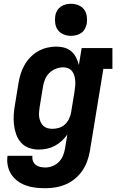

<svg xmlns="http://www.w3.org/2000/svg" viewBox="-20 -785 640 1018"><path d="M220 213Q194 213 168 210Q142 207 118 198.5Q94 190 73.5 175Q53 160 39.5 139Q26 118 21 92.5Q16 67 20 41H152Q150 55 154.5 68Q159 81 169.5 89Q180 97 193 100Q206 103 220 103Q240 103 259 95.5Q278 88 292.5 73Q307 58 314.5 39Q322 20 325 1L337 -72Q325 -54 307.5 -38Q290 -22 270 -11.5Q250 -1 228.5 3.5Q207 8 185 8Q158 8 133 -1Q108 -10 91 -29.5Q74 -49 65.5 -73.5Q57 -98 54 -124.5Q51 -151 53 -179Q55 -207 60 -234L78 -344Q82 -369 89.5 -393Q97 -417 109.5 -439.5Q122 -462 140.5 -481Q159 -500 181.5 -513Q204 -526 229 -532Q254 -538 278 -538Q301 -538 322 -532Q343 -526 358.5 -512.5Q374 -499 383.5 -480Q393 -461 398 -440L413 -530H576V-420H528L456 19Q451 46 441.5 72Q432 98 415.5 121.5Q399 145 376.5 163.5Q354 182 327.5 193Q301 204 274 208.5Q247 213 220 213ZM258 -102Q276 -102 293.5 -107.5Q311 -113 324.5 -125.5Q338 -138 346 -155Q354 -172 357 -189L375 -299Q377 -313 378.5 -327.5Q380 -342 379 -355.5Q378 -369 374.5 -382.5Q371 -396 363 -406.5Q355 -417 342.5 -422.5Q330 -428 316 -428Q296 -428 276.5 -420.5Q257 -413 242 -398.5Q227 -384 219 -365Q211 -346 208 -326L190 -216Q188 -203 187 -189Q186 -175 188 -162.5Q190 -150 195.5 -138Q201 -126 210 -117.5Q219 -109 231.5 -105.5Q244 -102 258 -102ZM356 -595Q336 -595 317.5 -602.5Q299 -610 287.5 -625Q276 -640 273 -660Q270 -680 273 -701Q275 -715 282.5 -728Q290 -741 302 -749.5Q314 -758 328 -761.5Q342 -765 356 -765Q377 -765 395.5 -757.5Q414 -750 425.5 -735Q437 -720 440 -700Q443 -680 440 -659Q437 -645 430 -632Q423 -619 411 -610.5Q399 -602 384.5 -598.5Q370 -595 356 -595Z"/></svg>

Font: Iosevka Slab XBdExObl
Style: Regular
Weight: 800
Width: 7
Italic angle: -9°
Monospace: yes
Designer: Belleve Invis
Foundry: Belleve Invis
Version: Version 11.1.0; ttfautohint (v1.8.3)